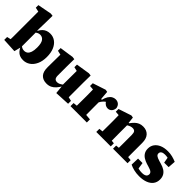

<svg xmlns="http://www.w3.org/2000/svg" viewBox="147 -1688 2674 2674"><g transform="rotate(45 1484.0 -351.5)"><path d="M28 0V-57L84 -70Q85 -94 85 -119Q85 -144 85 -168.5Q85 -193 85 -215V-614L22 -628V-679L228 -718L267 -713L265 -574L261 -418L266 -411V-86L263 -85L239 11ZM412 15Q371 15 342.5 2.5Q314 -10 294.5 -32.5Q275 -55 260 -84H217L221 -154Q249 -123 274 -105.5Q299 -88 331 -88Q361 -88 382.5 -104.5Q404 -121 416 -156.5Q428 -192 428 -249Q428 -333 402 -369.5Q376 -406 331 -406Q309 -406 288 -395Q267 -384 249.5 -368.5Q232 -353 217 -339L213 -418H267Q285 -451 307 -472.5Q329 -494 357 -505Q385 -516 421 -516Q477 -516 521 -485Q565 -454 591 -395.5Q617 -337 617 -251Q617 -168 589 -108Q561 -48 514.5 -16.5Q468 15 412 15Z M873 15Q803 15 763 -27Q723 -69 724 -162L727 -442L766 -398L664 -422V-475L870 -505L908 -500L906 -359V-178Q906 -137 921 -120Q936 -103 964 -103Q984 -103 1003.5 -111.5Q1023 -120 1042.5 -135Q1062 -150 1079 -167L1091 -113H1057Q1036 -77 1010 -47.5Q984 -18 951 -1.5Q918 15 873 15ZM1064 11 1053 -105 1046 -106 1048 -408 988 -422V-473L1191 -505L1230 -500L1228 -359V-70L1286 -57V0Z M1333 0V-61L1434 -71H1544L1655 -61V0ZM1390 0Q1391 -30 1391 -67Q1391 -104 1391.5 -143Q1392 -182 1392 -215V-273Q1392 -297 1391.5 -315Q1391 -333 1391 -350Q1391 -367 1390 -386L1327 -391V-445L1518 -508L1554 -502L1564 -376L1573 -375V-215Q1573 -182 1573.5 -143Q1574 -104 1574 -67Q1574 -30 1575 0ZM1558 -275 1538 -367H1578Q1590 -418 1610 -450Q1630 -482 1656 -497.5Q1682 -513 1712 -513Q1749 -513 1774 -492Q1799 -471 1805 -431Q1802 -391 1779 -367Q1756 -343 1721 -343Q1696 -343 1675.5 -355.5Q1655 -368 1638 -392L1620 -417L1668 -407Q1630 -391 1600.5 -356Q1571 -321 1558 -275Z M1841 0V-61L1940 -71H2032L2126 -61V0ZM1896 0Q1897 -30 1897 -67Q1897 -104 1897.5 -143Q1898 -182 1898 -215V-273Q1898 -296 1897.5 -314.5Q1897 -333 1897 -350Q1897 -367 1896 -386L1834 -391V-445L2024 -508L2060 -502L2072 -396L2079 -394V-215Q2079 -182 2079.5 -143Q2080 -104 2080 -67Q2080 -30 2081 0ZM2171 0V-61L2262 -71H2354L2457 -61V0ZM2219 0Q2219 -30 2219.5 -67Q2220 -104 2220 -142.5Q2220 -181 2220 -215V-320Q2220 -362 2206 -379.5Q2192 -397 2161 -397Q2143 -397 2123 -390.5Q2103 -384 2082.5 -370.5Q2062 -357 2043 -338L2042 -408H2078Q2103 -442 2127.5 -466Q2152 -490 2182 -503Q2212 -516 2250 -516Q2320 -516 2361 -472.5Q2402 -429 2402 -343V-215Q2402 -181 2402 -142.5Q2402 -104 2402.5 -67Q2403 -30 2403 0Z M2697 15Q2642 15 2594.5 3.5Q2547 -8 2511 -26L2515 -149H2603L2622 -24L2571 -22V-73Q2599 -61 2628.5 -53.5Q2658 -46 2694 -46Q2723 -46 2742.5 -53Q2762 -60 2771.5 -73.5Q2781 -87 2781 -105Q2781 -128 2762 -143.5Q2743 -159 2693 -173L2653 -185Q2612 -198 2580 -218.5Q2548 -239 2530 -270Q2512 -301 2512 -344Q2512 -395 2539 -433.5Q2566 -472 2616.5 -494Q2667 -516 2738 -516Q2785 -516 2827 -505.5Q2869 -495 2908 -478L2900 -366H2812L2791 -487H2840V-433Q2816 -444 2793 -449Q2770 -454 2740 -454Q2704 -454 2684 -440Q2664 -426 2664 -400Q2664 -379 2682 -364Q2700 -349 2751 -334L2789 -323Q2837 -310 2870 -288.5Q2903 -267 2920.5 -235.5Q2938 -204 2938 -160Q2938 -104 2908.5 -65Q2879 -26 2825 -5.5Q2771 15 2697 15Z"/></g></svg>

Font: Source Serif 4 ExtraBold
Style: Regular
Weight: 800
Designer: Frank Grießhammer
Foundry: Adobe Systems Incorporated
Version: Version 4.004;hotconv 1.0.116;makeotfexe 2.5.65601